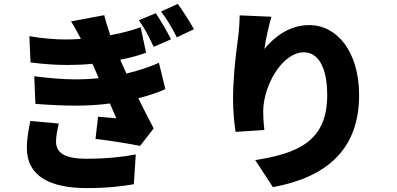

<svg xmlns="http://www.w3.org/2000/svg" viewBox="-20 -894 2040 987"><path d="M136 -272C128 -234 118 -180 118 -134C118 12 237 73 428 73C536 73 617 62 668 53L678 -100C609 -87 526 -78 424 -78C303 -78 268 -114 268 -167C268 -191 275 -229 282 -259ZM797 -571C763 -556 706 -534 630 -516L613 -553L598 -587C655 -598 702 -612 731 -623L703 -754C662 -739 608 -724 547 -713C534 -750 523 -786 516 -816L345 -784C363 -757 378 -728 396 -694C369 -692 342 -691 314 -691C269 -691 199 -696 131 -708L137 -573C214 -563 277 -560 327 -560C371 -560 415 -562 455 -566L476 -519L487 -492C449 -488 407 -486 363 -486C312 -486 232 -492 156 -502L162 -360C237 -354 312 -351 374 -351C435 -351 492 -355 545 -362L578 -286C553 -288 518 -291 484 -294L471 -180C539 -172 642 -156 700 -144L770 -234C742 -287 715 -340 691 -389C755 -405 803 -423 830 -436ZM694 -790C726 -744 743 -711 770 -653L859 -692C841 -729 806 -789 781 -826ZM808 -835C841 -790 860 -759 889 -702L977 -744C957 -780 920 -838 894 -874Z M1212 -815C1212 -785 1209 -740 1204 -701C1188 -586 1178 -477 1178 -385C1178 -318 1185 -254 1191 -216L1339 -226C1334 -269 1333 -300 1333 -321C1333 -451 1429 -625 1542 -625C1612 -625 1662 -555 1662 -405C1662 -170 1515 -106 1292 -71L1383 68C1655 18 1826 -122 1826 -405C1826 -629 1712 -765 1570 -765C1467 -765 1390 -704 1339 -642C1345 -689 1365 -773 1375 -808L1212 -815Z"/></svg>

Font: Noto Sans CJK Black
Style: Bold
Weight: 900
Designer: Ryoko NISHIZUKA (kana & ideographs); Paul D. Hunt (Latin, Greek & Cyrillic); Wenlong ZHANG (bopomofo); Sandoll Communica
Foundry: Adobe Systems Incorporated
Version: Version 1.000;PS 1;hotconv 1.0.78;makeotf.lib2.5.61930